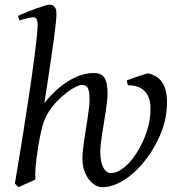

<svg xmlns="http://www.w3.org/2000/svg" viewBox="-20 -762 742 802"><path d="M674.3 -287.1Q669.9 -253.4 656.7 -217.8Q643.6 -182.1 624 -147.9Q604.5 -113.8 579.3 -83.3Q554.2 -52.7 525.9 -29.8Q497.6 -6.8 467 6.6Q436.5 20 406.2 20Q394 20 379.9 12.5Q365.7 4.9 353.3 -10.3Q340.8 -25.4 332.5 -47.9Q324.2 -70.3 324.2 -100.1Q324.2 -114.7 326.4 -135Q328.6 -155.3 332 -178Q335.4 -200.7 339.1 -224.6Q342.8 -248.5 346.2 -270.8Q349.6 -293 351.8 -311.3Q354 -329.6 354 -341.8Q354 -360.4 352.5 -372.8Q351.1 -385.3 347.4 -393.1Q343.8 -400.9 337.2 -404.1Q330.6 -407.2 319.8 -407.2Q313.5 -407.2 297.4 -399.7Q281.2 -392.1 260.5 -376.7Q239.7 -361.3 217.5 -338.4Q195.3 -315.4 176.8 -284.2Q163.6 -260.7 154.8 -225.8Q146 -190.9 139.2 -147Q134.8 -120.1 132.3 -99.6Q129.9 -79.1 128.7 -63.2Q127.4 -47.4 127.2 -34.9Q127 -22.5 127.9 -12.2Q121.6 -8.8 112.1 -4.6Q102.5 -0.5 92.5 3.9Q82.5 8.3 73.2 12.5Q64 16.6 58.1 20L42 4.9Q46.4 -21.5 53 -60.3Q59.6 -99.1 67.1 -145.8Q74.7 -192.4 82.8 -244.1Q90.8 -295.9 98.6 -347.4Q106.4 -398.9 113.5 -448Q120.6 -497.1 125.7 -538.3Q130.9 -579.6 134 -610.6Q137.2 -641.6 137.2 -657.2Q137.2 -668.5 135.5 -675Q133.8 -681.6 131.1 -684.8Q128.4 -688 124.8 -689Q121.1 -689.9 117.2 -689.9Q112.8 -689.9 103.3 -688Q93.8 -686 84.5 -683.3Q75.2 -680.7 68.1 -678.7Q61 -676.8 61 -676.8L55.2 -695.8Q75.7 -705.1 96.4 -713.4Q117.2 -721.7 135.3 -728Q153.3 -734.4 167 -738.3Q180.7 -742.2 187 -742.2Q200.7 -742.2 208.3 -733.4Q215.8 -724.6 215.8 -702.1Q215.8 -690.4 212.9 -663.3Q210 -636.2 205.3 -601.1Q200.7 -565.9 194.8 -525.9Q189 -485.8 183.3 -448.5Q177.7 -411.1 172.9 -379.9Q168 -348.6 165 -331.1Q193.4 -366.2 221.2 -390.4Q249 -414.6 275.4 -429.2Q301.8 -443.8 325.9 -450.4Q350.1 -457 372.1 -457Q402.8 -457 416 -437.7Q429.2 -418.5 429.2 -371.1Q429.2 -356.9 427 -337.2Q424.8 -317.4 421.4 -295.2Q418 -272.9 414.1 -249.5Q410.2 -226.1 406.7 -203.9Q403.3 -181.6 401.1 -161.9Q398.9 -142.1 398.9 -127.9Q398.9 -104.5 402.6 -87.9Q406.2 -71.3 412.4 -60.3Q418.5 -49.3 426.3 -44.2Q434.1 -39.1 441.9 -39.1Q460.9 -39.1 479.7 -49.8Q498.5 -60.5 515.9 -78.4Q533.2 -96.2 548.1 -119.1Q563 -142.1 574.7 -166.7Q586.4 -191.4 594.2 -215.8Q602.1 -240.2 605 -261.2Q609.4 -290.5 608.4 -316.7Q607.4 -342.8 597.7 -362.5Q587.9 -382.3 567.9 -394Q547.9 -405.8 514.2 -405.8L509.3 -425.8Q516.6 -429.2 528.8 -433.6Q541 -438 553.7 -442.1Q566.4 -446.3 578.6 -450Q590.8 -453.6 598.1 -456.1Q618.7 -451.2 635 -440.4Q651.4 -429.7 662.1 -410.2Q672.9 -390.6 676.3 -360.6Q679.7 -330.6 674.3 -287.1Z"/></svg>

Font: GentiumAlt
Style: Italic
Weight: 400
Italic angle: -7°
Designer: J. Victor Gaultney
Version: Version 1.02; 2005; OFL release